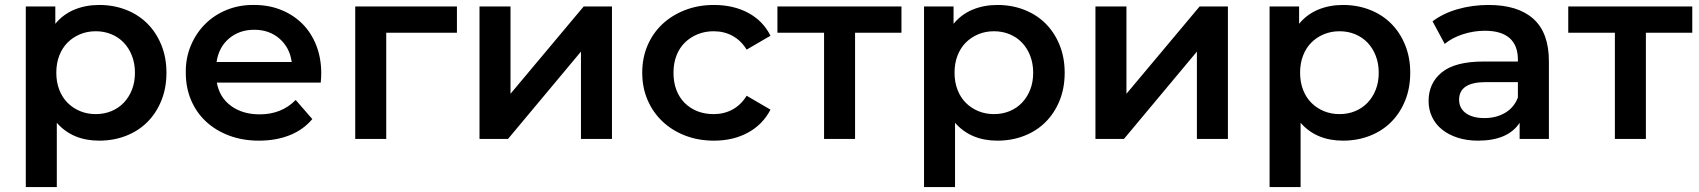

<svg xmlns="http://www.w3.org/2000/svg" viewBox="-20 -560 6849 774"><path d="M651 -267Q651 -205 630.5 -154.5Q610 -104 574 -68Q538 -32 488 -12.5Q438 7 380 7Q272 7 209 -65V194H84V-534H203V-464Q234 -502 279.5 -521Q325 -540 380 -540Q438 -540 488 -520.5Q538 -501 574 -465Q610 -429 630.5 -378.5Q651 -328 651 -267ZM524 -267Q524 -304 512 -335Q500 -366 479 -388Q458 -410 429 -422Q400 -434 366 -434Q332 -434 303 -422Q274 -410 252.5 -388.5Q231 -367 219 -336Q207 -305 207 -267Q207 -229 219 -198Q231 -167 252.5 -145.5Q274 -124 303 -112Q332 -100 366 -100Q400 -100 429 -112Q458 -124 479 -146Q500 -168 512 -198.5Q524 -229 524 -267Z M1273 -227H854Q865 -167 911.5 -133Q958 -99 1027 -99Q1115 -99 1172 -157L1239 -80Q1203 -37 1148 -15Q1093 7 1024 7Q958 7 903.5 -13.5Q849 -34 810 -70.5Q771 -107 750 -157Q729 -207 729 -267Q728 -325 749 -375.5Q770 -426 807 -463Q844 -500 895 -520.5Q946 -541 1005 -540Q1064 -540 1113.5 -520Q1163 -500 1199 -464Q1235 -428 1255 -377Q1275 -326 1275 -264Q1275 -257 1274.5 -248Q1274 -239 1273 -227ZM853 -310H1156Q1148 -368 1107 -404Q1066 -440 1005 -440Q945 -440 903.5 -405Q862 -370 853 -310Z M1822 -428H1537V0H1412V-534H1822Z M1913 -534H2038V-182L2333 -534H2447V0H2322V-352L2028 0H1913Z M2569 -267Q2569 -327 2590.5 -377Q2612 -427 2650.5 -463Q2689 -499 2742 -519.5Q2795 -540 2858 -540Q2937 -540 2996.5 -508Q3056 -476 3086 -416L2990 -360Q2967 -397 2933 -415.5Q2899 -434 2857 -434Q2822 -434 2792.5 -422Q2763 -410 2741 -388.5Q2719 -367 2707 -336Q2695 -305 2695 -267Q2695 -191 2740 -145Q2786 -100 2857 -100Q2899 -100 2933 -118.5Q2967 -137 2990 -174L3086 -118Q3055 -58 2995.5 -25.5Q2936 7 2858 7Q2795 7 2742 -13.5Q2689 -34 2650.5 -70.5Q2612 -107 2590.5 -157Q2569 -207 2569 -267Z M3614 -428H3427V0H3302V-428H3114V-534H3614Z M4272 -267Q4272 -205 4251.5 -154.5Q4231 -104 4195 -68Q4159 -32 4109 -12.5Q4059 7 4001 7Q3893 7 3830 -65V194H3705V-534H3824V-464Q3855 -502 3900.5 -521Q3946 -540 4001 -540Q4059 -540 4109 -520.5Q4159 -501 4195 -465Q4231 -429 4251.5 -378.5Q4272 -328 4272 -267ZM4145 -267Q4145 -304 4133 -335Q4121 -366 4100 -388Q4079 -410 4050 -422Q4021 -434 3987 -434Q3953 -434 3924 -422Q3895 -410 3873.5 -388.5Q3852 -367 3840 -336Q3828 -305 3828 -267Q3828 -229 3840 -198Q3852 -167 3873.5 -145.5Q3895 -124 3924 -112Q3953 -100 3987 -100Q4021 -100 4050 -112Q4079 -124 4100 -146Q4121 -168 4133 -198.5Q4145 -229 4145 -267Z M4396 -534H4521V-182L4816 -534H4930V0H4805V-352L4511 0H4396Z M5665 -267Q5665 -205 5644.5 -154.5Q5624 -104 5588 -68Q5552 -32 5502 -12.5Q5452 7 5394 7Q5286 7 5223 -65V194H5098V-534H5217V-464Q5248 -502 5293.5 -521Q5339 -540 5394 -540Q5452 -540 5502 -520.5Q5552 -501 5588 -465Q5624 -429 5644.5 -378.5Q5665 -328 5665 -267ZM5538 -267Q5538 -304 5526 -335Q5514 -366 5493 -388Q5472 -410 5443 -422Q5414 -434 5380 -434Q5346 -434 5317 -422Q5288 -410 5266.5 -388.5Q5245 -367 5233 -336Q5221 -305 5221 -267Q5221 -229 5233 -198Q5245 -167 5266.5 -145.5Q5288 -124 5317 -112Q5346 -100 5380 -100Q5414 -100 5443 -112Q5472 -124 5493 -146Q5514 -168 5526 -198.5Q5538 -229 5538 -267Z M6224 -313V0H6106V-65Q6059 7 5938 7Q5893 7 5856 -5Q5819 -17 5793 -38Q5767 -59 5753 -88.5Q5739 -118 5739 -153Q5739 -225 5792.5 -268.5Q5846 -312 5961 -312H6099V-320Q6099 -377 6065.5 -406.5Q6032 -436 5966 -436Q5921 -436 5877.5 -422Q5834 -408 5804 -383L5755 -474Q5797 -506 5856 -523Q5915 -540 5981 -540Q6099 -540 6161.5 -484Q6224 -428 6224 -313ZM6099 -167V-229H5970Q5862 -229 5862 -158Q5862 -124 5889 -104Q5916 -84 5964 -84Q6012 -84 6048 -105.5Q6084 -127 6099 -167Z M6802 -428H6615V0H6490V-428H6302V-534H6802Z"/></svg>

Font: CMG Sans SemiBold
Style: Regular
Weight: 600
Designer: Julieta Ulanovsky
Foundry: Julieta Ulanovsky
Version: Version 7.200